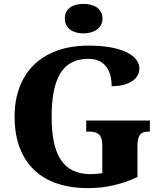

<svg xmlns="http://www.w3.org/2000/svg" viewBox="-20 -959 832 989"><path d="M410 -787C462 -787 508 -813 508 -863C508 -916 462 -939 410 -939C356 -939 314 -916 314 -863C314 -813 356 -787 410 -787ZM433 10C525 10 606 -9 688 -47V-205C688 -260 702 -281 744 -281H752V-338H424V-281H441C489 -281 507 -260 507 -209V-67C487 -64 466 -62 447 -62C300 -62 246 -168 246 -358C246 -548 298 -656 435 -656C514 -656 555 -604 555 -515C652 -515 698 -558 698 -606C698 -672 610 -724 437 -724C186 -724 55 -574 55 -358C55 -137 178 10 433 10Z"/></svg>

Font: Noto Serif Myanmar ExtraBold
Style: Regular
Weight: 800
Designer: Ben Mitchell and the Monotype Design Team
Foundry: Monotype Imaging Inc.
Version: Version 2.106